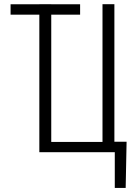

<svg xmlns="http://www.w3.org/2000/svg" viewBox="-20 -731 640 922"><path d="M168.9 -660.6H30.8V-710.4H168.9V-710.9H226.1V-710.4H364.7V-660.6H226.1V-49.3H472.2V-710.9H529.3V-50.3H587.9L583.5 171.4H531.2V0H168.9Z"/></svg>

Font: Roboto Mono Light
Style: Regular
Weight: 300
Designer: Google
Version: Version 2.000985; 2015; ttfautohint (v1.3)